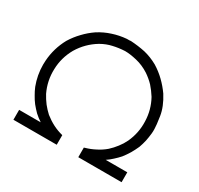

<svg xmlns="http://www.w3.org/2000/svg" viewBox="-153 -905 1137 1099"><g transform="rotate(30 415.0 -355.5)"><path d="M415 -718.8Q464.8 -715.8 510.7 -706.1Q555.7 -695.3 599.6 -670.9Q637.7 -647.5 668.9 -617.2Q700.2 -586.9 725.6 -550.8Q765.6 -487.3 774.4 -429.7Q783.2 -372.1 783.2 -349.6Q783.2 -341.8 783.2 -334Q783.2 -327.1 782.2 -319.3Q779.3 -293 774.4 -268.6Q768.6 -243.2 759.8 -218.8Q748 -192.4 734.4 -168.9Q719.7 -144.5 702.1 -122.1Q685.5 -103.5 668 -87.9Q650.4 -71.3 629.9 -57.6Q642.6 -57.6 655.3 -57.6Q668 -57.6 681.6 -57.6Q694.3 -57.6 707 -57.6Q719.7 -57.6 732.4 -57.6Q743.2 -57.6 752.9 -57.6Q762.7 -57.6 772.5 -57.6Q772.5 -55.7 772.5 -53.7Q772.5 -51.8 772.5 -49.8Q772.5 -43.9 772.5 -39.1Q772.5 -33.2 772.5 -27.3Q772.5 -23.4 772.5 -19.5Q772.5 -15.6 772.5 -11.7Q772.5 -6.8 772.5 -2Q772.5 2.9 772.5 7.8Q770.5 7.8 768.6 7.8Q766.6 7.8 764.6 7.8Q734.4 7.8 703.1 7.8Q672.9 7.8 641.6 7.8Q621.1 7.8 599.6 7.8Q578.1 7.8 557.6 7.8Q540 7.8 521.5 7.8Q503.9 7.8 486.3 7.8Q486.3 5.9 486.3 3.9Q486.3 2 486.3 0Q486.3 -5.9 486.3 -11.7Q486.3 -16.6 486.3 -22.5Q486.3 -26.4 486.3 -30.3Q486.3 -34.2 486.3 -38.1Q486.3 -43 486.3 -46.9Q486.3 -51.8 486.3 -55.7Q488.3 -56.6 489.3 -56.6Q491.2 -56.6 492.2 -57.6Q526.4 -67.4 555.7 -83Q585.9 -97.7 613.3 -121.1Q635.7 -141.6 654.3 -166Q672.9 -189.5 686.5 -217.8Q717.8 -286.1 714.8 -360.4Q712.9 -435.5 676.8 -501Q657.2 -532.2 633.8 -558.6Q609.4 -584 579.1 -604.5Q538.1 -630.9 493.2 -641.6Q448.2 -652.3 415 -652.3Q374 -650.4 336.9 -641.6Q300.8 -633.8 264.6 -613.3Q230.5 -592.8 203.1 -565.4Q175.8 -538.1 155.3 -503.9Q117.2 -436.5 115.2 -360.4Q112.3 -283.2 145.5 -213.9Q160.2 -186.5 178.7 -162.1Q197.3 -138.7 219.7 -118.2Q248 -95.7 278.3 -80.1Q308.6 -64.5 343.8 -55.7Q343.8 -54.7 343.8 -52.7Q343.8 -51.8 343.8 -49.8Q343.8 -43.9 343.8 -38.1Q343.8 -32.2 343.8 -25.4Q343.8 -21.5 343.8 -17.6Q343.8 -13.7 343.8 -9.8Q343.8 -5.9 343.8 -1Q343.8 2.9 343.8 7.8Q341.8 7.8 339.8 7.8Q337.9 7.8 335.9 7.8Q305.7 7.8 274.4 7.8Q243.2 7.8 212.9 7.8Q191.4 7.8 170.9 7.8Q149.4 7.8 127.9 7.8Q110.4 7.8 92.8 7.8Q75.2 7.8 57.6 7.8Q57.6 5.9 57.6 3.9Q57.6 2 57.6 0Q57.6 -5.9 57.6 -11.7Q57.6 -16.6 57.6 -22.5Q57.6 -26.4 57.6 -30.3Q57.6 -34.2 57.6 -38.1Q57.6 -43 57.6 -47.9Q57.6 -52.7 57.6 -57.6Q59.6 -57.6 61.5 -57.6Q63.5 -57.6 65.4 -57.6Q83 -57.6 101.6 -57.6Q120.1 -57.6 138.7 -57.6Q151.4 -57.6 164.1 -57.6Q176.8 -57.6 189.5 -57.6Q192.4 -57.6 195.3 -57.6Q198.2 -57.6 200.2 -57.6Q177.7 -72.3 157.2 -90.8Q137.7 -110.4 121.1 -130.9Q105.5 -151.4 93.8 -172.9Q81.1 -194.3 71.3 -217.8Q46.9 -282.2 46.9 -350.6Q46.9 -364.3 47.9 -377.9Q53.7 -460.9 93.8 -534.2Q117.2 -572.3 147.5 -603.5Q176.8 -634.8 213.9 -660.2Q253.9 -685.5 296.9 -699.2Q340.8 -713.9 388.7 -717.8Q392.6 -717.8 404.3 -717.8Q415 -718.8 415 -718.8Z"/></g></svg>

Font: LeFont
Style: Light
Weight: 300
Designer: Leryon MEDIA
Version: Version 1.0